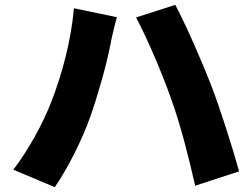

<svg xmlns="http://www.w3.org/2000/svg" viewBox="-20 -756 1040 792"><path d="M192 -337C157 -246 97 -137 35 -56L206 16C256 -56 318 -176 353 -276C384 -364 421 -495 435 -570C439 -593 453 -653 462 -685L285 -722C273 -588 237 -453 192 -337ZM686 -348C725 -239 756 -118 785 10L966 -49C938 -153 885 -316 852 -402C817 -493 746 -656 703 -736L541 -684C583 -607 649 -454 686 -348Z"/></svg>

Font: Noto Sans CJK JP Black
Style: Regular
Weight: 900
Designer: Ryoko NISHIZUKA (kana & ideographs); Paul D. Hunt (Latin, Greek & Cyrillic); Wenlong ZHANG (bopomofo); Sandoll Communica
Foundry: Adobe Systems Incorporated
Version: Version 1.004;PS 1.004;hotconv 1.0.82;makeotf.lib2.5.63406